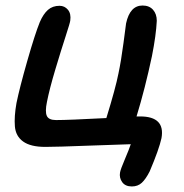

<svg xmlns="http://www.w3.org/2000/svg" viewBox="-20 -484 671 699"><path d="M460 194.8Q436 194.8 424.8 179Q413.6 163.1 417 144Q418.9 132.3 434.6 95.7Q450.2 59.1 456.1 41Q430.2 41.5 307.9 46.1Q185.5 50.8 145 50.8Q91.3 50.8 64.2 31.2Q37.1 11.7 34.2 -23.9Q31.2 -59.6 40 -108.9Q51.3 -164.1 79.3 -262.2Q107.4 -360.4 125 -403.8Q137.7 -433.1 154.5 -448Q171.4 -462.9 196.8 -462.9Q215.3 -462.9 227.3 -448.5Q239.3 -434.1 235.8 -409.2Q235.4 -402.3 219 -352.1Q202.6 -301.8 181.4 -231Q160.2 -160.2 150.9 -112.8Q143.6 -77.6 150.4 -62.3Q157.2 -46.9 184.1 -46.9Q229 -46.9 367.2 -54.2Q400.9 -163.6 411.1 -215.8Q420.9 -261.7 429.7 -328.4Q438.5 -395 439 -398.9Q453.1 -463.9 499 -463.9Q523.4 -463.9 537.1 -448.5Q550.8 -433.1 550.8 -408.2Q548.3 -356.4 533.2 -279.8Q508.3 -162.1 477.1 -60.1H490.2Q582 -60.1 567.9 19Q559.1 59.6 524.9 140.1Q510.7 168 496.3 181.4Q481.9 194.8 460 194.8Z"/></svg>

Font: Shantell Sans Bouncy
Style: Italic
Weight: 500
Italic angle: -11.31°
Designer: Stephen Nixon, Anya Danilova, Shantell Martin
Foundry: Arrow Type
Version: Version 1.006;[9816181b4]